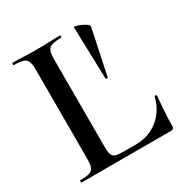

<svg xmlns="http://www.w3.org/2000/svg" viewBox="-148 -748 837 868"><g transform="rotate(-30 270.5 -313.5)"><path d="M203 -543V-85Q203 -60 208 -47Q213 -34 227 -30Q241 -26 268 -26H328Q399 -26 448 -66Q497 -106 513 -172Q514 -175 519 -174Q524 -173 524 -170Q521 -139 518 -95.5Q515 -52 515 -15Q515 0 500 0H32Q30 0 30 -6Q30 -12 32 -12Q64 -12 80.5 -17Q97 -22 102.5 -37Q108 -52 108 -81V-544Q108 -573 102.5 -587.5Q97 -602 80.5 -607.5Q64 -613 32 -613Q30 -613 30 -619Q30 -625 32 -625Q56 -625 88 -623.5Q120 -622 155 -622Q192 -622 223.5 -623.5Q255 -625 279 -625Q282 -625 282 -619Q282 -613 279 -613Q247 -613 230.5 -607.5Q214 -602 208.5 -587Q203 -572 203 -543ZM353 -625Q353 -629 364 -626Q375 -623 388.5 -617Q402 -611 412.5 -603.5Q423 -596 422 -590L372 -352Q371 -350 366 -350.5Q361 -351 361 -353Z"/></g></svg>

Font: Cormorant Light SemiBold
Style: Regular
Weight: 600
Version: Version 4.000